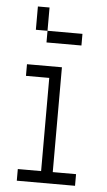

<svg xmlns="http://www.w3.org/2000/svg" viewBox="-54 -785 457 821"><g transform="rotate(5 175.0 -375.0)"><path d="M200 -500H50V-450H150V-50H50V0H300V-50H200ZM75 -650H125V-750H75ZM125 -600H275V-650H125Z"/></g></svg>

Font: LS-VG5000 Light
Style: Regular
Weight: 400
Designer: Justin Bihan, 2021
Foundry: Justin Bihan, 2021
Version: Version 1.000;Glyphs 3.1.2 (3151)